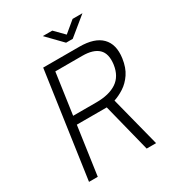

<svg xmlns="http://www.w3.org/2000/svg" viewBox="-206 -1013 1048 1139"><g transform="rotate(-30 317.5 -443.0)"><path d="M67 0 170.5 -723H418Q521.5 -723 569.2 -674.8Q617 -626.5 604.5 -536Q596 -476 569.5 -437Q543 -398 508 -375.5Q473 -353 439 -342L526.5 0H462L379 -330H174L127 0ZM181.5 -386.5H341Q428 -386.5 479.5 -420.8Q531 -455 541.5 -529.5Q551 -601 516 -634.2Q481 -667.5 406.5 -667.5H221.5ZM362 -783 262 -886H327L389.5 -822.5L466 -886H533.5L407.5 -783Z"/></g></svg>

Font: Public Sans ExtraLight
Style: Italic
Weight: 200
Italic angle: -8°
Designer: The Public Sans project authors (U.S. Web Design System). Libre Franklin designed by Pablo Impallari and Rodrigo Fuenzal
Version: Version 1.007; ttfautohint (v1.8.1) -l 8 -r 50 -G 200 -x 14 